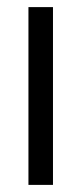

<svg xmlns="http://www.w3.org/2000/svg" viewBox="-20 -520 229 540"><path d="M129 -500V0H60V-500Z"/></svg>

Font: Sulphur Point
Style: Regular
Weight: 400
Designer: Noponies / Dale Sattler
Foundry: Noponies
Version: Version 1.000; ttfautohint (v1.8)